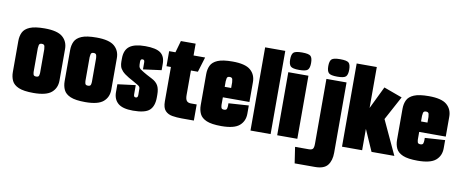

<svg xmlns="http://www.w3.org/2000/svg" viewBox="-69 -929 3387 1409"><g transform="rotate(10 1624.5 -224.5)"><path d="M194 5Q121 5 83.5 -11Q46 -27 32.5 -55.5Q19 -84 19 -120V-351Q19 -388 32.5 -416Q46 -444 83.5 -460Q121 -476 194 -476Q289 -476 328 -442.5Q367 -409 367 -353V-118Q367 -62 328 -28.5Q289 5 194 5ZM193 -117Q211 -117 214 -129Q217 -141 217 -150V-325Q217 -333 214 -347Q211 -361 193 -361Q175 -361 172 -347Q169 -333 169 -325V-150Q169 -141 172 -129Q175 -117 193 -117Z M580 5Q507 5 469.5 -11Q432 -27 418.5 -55.5Q405 -84 405 -120V-351Q405 -388 418.5 -416Q432 -444 469.5 -460Q507 -476 580 -476Q675 -476 714 -442.5Q753 -409 753 -353V-118Q753 -62 714 -28.5Q675 5 580 5ZM579 -117Q597 -117 600 -129Q603 -141 603 -150V-325Q603 -333 600 -347Q597 -361 579 -361Q561 -361 558 -347Q555 -333 555 -325V-150Q555 -141 558 -129Q561 -117 579 -117Z M936 6Q858 6 824 -23.5Q790 -53 790 -106V-165L924 -182V-114Q924 -104 927 -98.5Q930 -93 940 -93Q955 -93 955 -114Q955 -147 954.5 -162Q954 -177 937 -186Q919 -197 901 -207Q883 -217 865 -227Q831 -247 815 -264.5Q799 -282 794.5 -299Q790 -316 790 -333V-357Q790 -420 827 -448Q864 -476 944 -476Q1024 -476 1058 -451Q1092 -426 1092 -370V-323L956 -305V-356Q956 -366 953 -371.5Q950 -377 940 -377Q925 -377 925 -356Q925 -330 927.5 -320.5Q930 -311 939 -303Q944 -299 965 -286Q986 -273 1031 -250Q1063 -234 1077.5 -209Q1092 -184 1092 -140V-120Q1092 -55 1059 -24.5Q1026 6 936 6Z M1299 0Q1261 0 1228 -5.5Q1195 -11 1175 -32.5Q1155 -54 1155 -102V-358H1122V-470H1169L1194 -558H1304V-470H1390L1356 -358H1304V-175Q1304 -145 1314 -132.5Q1324 -120 1346 -120H1389V0Z M1594 5Q1521 5 1483.5 -11Q1446 -27 1432.5 -55.5Q1419 -84 1419 -120V-351Q1419 -388 1432.5 -416Q1446 -444 1483.5 -460Q1521 -476 1594 -476Q1689 -476 1728 -442.5Q1767 -409 1767 -353V-205H1569V-150Q1569 -141 1572 -129Q1575 -117 1593 -117Q1611 -117 1614 -129Q1617 -141 1617 -150V-169L1767 -179V-118Q1767 -62 1728 -28.5Q1689 5 1594 5ZM1569 -325V-283H1617V-325Q1617 -333 1614 -347Q1611 -361 1593 -361Q1575 -361 1572 -347Q1569 -333 1569 -325Z M1811 -620H1961V0H1811Z M2085 -500Q2036 -500 2021.5 -514Q2007 -528 2007 -565Q2007 -603 2021.5 -616.5Q2036 -630 2085 -630Q2135 -630 2149 -616.5Q2163 -603 2163 -565Q2163 -528 2149 -514Q2135 -500 2085 -500ZM2010 0V-470H2160V0Z M2369 -500Q2320 -500 2305.5 -514Q2291 -528 2291 -565Q2291 -603 2305.5 -616.5Q2320 -630 2369 -630Q2419 -630 2433 -616.5Q2447 -603 2447 -565Q2447 -528 2433 -514Q2419 -500 2369 -500ZM2172 181 2154 61H2255Q2278 61 2286 51.5Q2294 42 2294 13V-470H2444V54Q2444 112 2417.5 146.5Q2391 181 2323 181Z M2493 0V-620H2643V-315L2724 -482L2861 -432L2765 -254L2883 0H2713L2643 -159V0Z M3057 5Q2984 5 2946.5 -11Q2909 -27 2895.5 -55.5Q2882 -84 2882 -120V-351Q2882 -388 2895.5 -416Q2909 -444 2946.5 -460Q2984 -476 3057 -476Q3152 -476 3191 -442.5Q3230 -409 3230 -353V-205H3032V-150Q3032 -141 3035 -129Q3038 -117 3056 -117Q3074 -117 3077 -129Q3080 -141 3080 -150V-169L3230 -179V-118Q3230 -62 3191 -28.5Q3152 5 3057 5ZM3032 -325V-283H3080V-325Q3080 -333 3077 -347Q3074 -361 3056 -361Q3038 -361 3035 -347Q3032 -333 3032 -325Z"/></g></svg>

Font: Smooch Sans Black
Style: Regular
Weight: 900
Designer: Robert E. Leuschke
Foundry: Robert E. Leuschke
Version: Version 1.010; ttfautohint (v1.8.3)